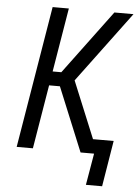

<svg xmlns="http://www.w3.org/2000/svg" viewBox="-60 -781 719 991"><g transform="rotate(5 300.0 -285.5)"><path d="M507 164H423L451 0H381L245 -331H189L134 0H50L172 -735H256L201 -404H246L492 -735H591L318 -368L439 -74H546Z"/></g></svg>

Font: Iosevka Curly Extended
Style: Italic
Weight: 400
Width: 7
Italic angle: -9°
Monospace: yes
Designer: Belleve Invis
Foundry: Belleve Invis
Version: Version 11.1.0; ttfautohint (v1.8.3)